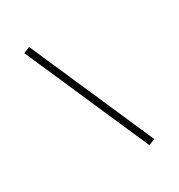

<svg xmlns="http://www.w3.org/2000/svg" viewBox="-167 -814 864 927"><g transform="rotate(-30 265.0 -350.5)"><path d="M432 -14 397 0 96 -687 131 -701Z"/></g></svg>

Font: TypoPRO Titillium Maps
Style: 1 wt
Weight: 100
Designer: Campivisivi
Foundry: Accademia di Belle Arti di Urbino and students of MA course of Visual design
Version: Version 001.001